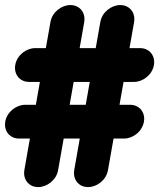

<svg xmlns="http://www.w3.org/2000/svg" viewBox="-25 -708 642 770"><path d="M208 -25.5 230.4 -152.3H294.9L272.6 -25.5C271.9 -21.6 271.6 -17.7 271.6 -13.9C271.6 16.1 292.6 42.3 328.4 42.3C363 42.3 400.9 14.8 408 -25.5L430.4 -152.3H472.7C507.3 -152.3 545.2 -179.8 552.3 -220C553 -223.9 553.4 -227.7 553.4 -231.5C553.4 -261.6 532.3 -287.7 496.6 -287.7H454.3L470.5 -379.5H512.7C547.3 -379.5 585.3 -407 592.4 -447.3C593.1 -451.1 593.4 -455 593.4 -458.8C593.4 -488.9 572.4 -515 536.6 -515H494.4L512.9 -620C513.6 -623.9 513.9 -627.7 513.9 -631.5C513.9 -661.6 492.8 -687.7 457.1 -687.7C422.5 -687.7 384.5 -660.2 377.4 -620L358.9 -515H294.4L312.9 -620C313.6 -623.9 313.9 -627.7 313.9 -631.5C313.9 -661.6 292.8 -687.7 257.1 -687.7C222.5 -687.7 184.5 -660.2 177.4 -620L158.9 -515H115.7C81.1 -515 43.1 -487.5 36.1 -447.3C35.4 -443.4 35 -439.5 35 -435.8C35 -405.7 56.1 -379.5 91.8 -379.5H135L118.8 -287.7H75.6C41.1 -287.7 3.1 -260.2 -4 -220C-4.7 -216.1 -5 -212.3 -5 -208.5C-5 -178.4 16 -152.3 51.8 -152.3H94.9L72.6 -25.5C71.9 -21.6 71.6 -17.7 71.6 -13.9C71.6 16.1 92.6 42.3 128.4 42.3C163 42.3 200.9 14.8 208 -25.5ZM270.5 -379.5H335L318.8 -287.7H254.3Z"/></svg>

Font: TudorRose
Style: BoldOblique
Weight: 500
Version: Version 001.000